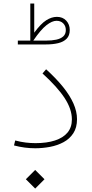

<svg xmlns="http://www.w3.org/2000/svg" viewBox="-20 -843 525 1098"><path d="M170.4 -610.8Q212.9 -673.3 245.4 -698.7Q277.8 -724.1 303.2 -724.1Q327.1 -724.1 341.8 -709.2Q356.4 -694.3 356.4 -671.4Q356.4 -647.9 341.8 -634.8Q327.1 -621.6 301.8 -616.2Q276.4 -610.8 244.1 -610.8ZM153.3 -610.8H82V-588.9H244.1Q282.2 -588.9 312.7 -596.2Q343.3 -603.5 361.1 -621.6Q378.9 -639.6 378.9 -671.4Q378.9 -703.1 358.9 -724.9Q338.9 -746.6 305.2 -746.6Q275.4 -746.6 244.4 -727.1Q213.4 -707.5 175.8 -656.2V-822.8H153.3ZM420.4 -161.6Q420.4 -205.1 400.1 -251Q379.9 -296.9 340.6 -345.7Q301.3 -394.5 243.7 -446.8L223.1 -422.9Q309.1 -344.7 350.1 -281.5Q391.1 -218.3 391.1 -160.2Q391.1 -114.7 366 -84.7Q340.8 -54.7 294.2 -39.6Q247.6 -24.4 183.1 -24.4Q155.3 -24.4 127 -27.8Q98.6 -31.2 66.9 -39.6L60.1 -11.2Q91.8 -2.9 121.8 1Q151.9 4.9 181.6 4.9Q224.1 4.9 266.4 -3.2Q308.6 -11.2 343.5 -30Q378.4 -48.8 399.4 -81.1Q420.4 -113.3 420.4 -161.6ZM127.9 182.1 181.2 235.4 234.4 182.1 181.2 128.9Z"/></svg>

Font: Estedad-FD-VF Thin
Style: Regular
Weight: 100
Designer: Amin Abedi
Version: Version 5.0